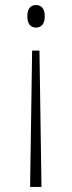

<svg xmlns="http://www.w3.org/2000/svg" viewBox="-20 -562 285 759"><path d="M122 -542C104 -542 88 -531 88 -498C88 -464 104 -453 122 -453C141 -453 157 -464 157 -498C157 -531 141 -542 122 -542ZM136 -362H107L99 177H144Z"/></svg>

Font: Noto Serif Armenian Condensed ExtraLight
Style: Regular
Weight: 200
Width: 3
Designer: Monotype Design Team
Foundry: Monotype Imaging Inc.
Version: Version 2.008